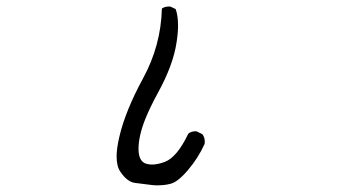

<svg xmlns="http://www.w3.org/2000/svg" viewBox="-20 -552 1040 586"><path d="M335.9 -74.7Q335.9 -43.9 347.7 -27.3Q369.1 3.9 392.6 6.3Q419.9 9.3 447.3 13.2Q454.1 13.7 459.5 13.7Q464.8 13.7 469.5 13.4Q474.1 13.2 479.5 12.7Q489.7 11.7 499 9.3Q522 4.4 553.7 -33Q585.4 -70.3 604.5 -112.8Q605 -116.7 605 -120.1Q605 -133.3 597.2 -142.6L580.6 -150.9Q578.6 -151.4 577.1 -151.4Q563.5 -151.4 554.7 -144Q520.5 -72.3 483.4 -58.1Q461.4 -49.8 444.3 -49.8Q432.1 -49.8 422.4 -53.7Q402.8 -62.5 402.8 -97.7Q402.8 -136.7 423.3 -188.5Q437.5 -223.6 461.4 -267.6Q508.8 -353.5 519 -423.3Q523.4 -451.7 523.4 -474.1Q523.4 -504.4 516.1 -524.4L500.5 -531.7Q498.5 -532.2 496.1 -532.2Q493.7 -532.2 489.7 -531.7Q481.4 -530.8 474.1 -525.9Q471.2 -413.1 416.7 -313Q362.3 -212.9 344.2 -134.3Q335.9 -99.1 335.9 -74.7Z"/></svg>

Font: NaikaiFont
Style: Light
Weight: 300
Version: Version 1.89